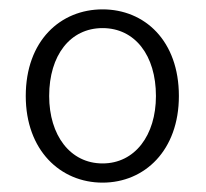

<svg xmlns="http://www.w3.org/2000/svg" viewBox="-20 -828 440 410"><path d="M199 -438C289 -438 362 -507 362 -623C362 -741 289 -808 199 -808C109 -808 35 -741 35 -623C35 -507 109 -438 199 -438ZM199 -479C130 -479 85 -539 85 -623C85 -710 130 -768 199 -768C268 -768 313 -710 313 -623C313 -539 268 -479 199 -479Z"/></svg>

Font: Noto Sans Japanese Light
Style: Regular
Weight: 300
Designer: Ryoko NISHIZUKA (kana & ideographs); Paul D. Hunt (Latin, Greek & Cyrillic); Wenlong ZHANG (bopomofo); Sandoll Communica
Foundry: Adobe Systems Incorporated
Version: Version 1.000;PS 1;hotconv 1.0.78;makeotf.lib2.5.61930